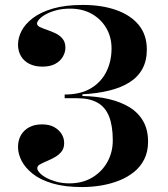

<svg xmlns="http://www.w3.org/2000/svg" viewBox="-20 -743 681 778"><path d="M313 15Q243 15 193.5 0.5Q144 -14 113 -38.5Q82 -63 67.5 -91.5Q53 -120 53 -147Q53 -175 65 -195.5Q77 -216 98.5 -227.5Q120 -239 150 -239Q181 -239 200.5 -227.5Q220 -216 230 -199.5Q240 -183 240 -163Q240 -142 229 -128.5Q218 -115 202 -106Q186 -97 169.5 -90Q153 -83 142 -77Q131 -71 131 -61Q131 -54 140 -43.5Q149 -33 166 -23.5Q183 -14 207.5 -7Q232 0 261 0Q314 0 353.5 -23.5Q393 -47 415 -86.5Q437 -126 437 -174Q437 -233 422 -271Q407 -309 375 -327Q343 -345 293 -345H242V-360Q306 -360 348 -385Q390 -410 411 -452.5Q432 -495 432 -547Q432 -593 410.5 -629.5Q389 -666 351.5 -687Q314 -708 264 -708Q233 -708 208.5 -701.5Q184 -695 166.5 -685.5Q149 -676 139.5 -665.5Q130 -655 130 -648Q130 -639 141.5 -633.5Q153 -628 170.5 -622Q188 -616 205 -608Q222 -600 233.5 -586Q245 -572 245 -550Q245 -531 234.5 -513Q224 -495 203.5 -484Q183 -473 152 -473Q122 -473 99.5 -484Q77 -495 65 -515.5Q53 -536 53 -562Q53 -590 67.5 -618Q82 -646 113.5 -670Q145 -694 195 -708.5Q245 -723 316 -723Q392 -723 450.5 -702.5Q509 -682 542 -642Q575 -602 575 -542Q575 -497 557 -464Q539 -431 505 -409.5Q471 -388 422.5 -376Q374 -364 314 -361V-354Q372 -353 421 -341.5Q470 -330 505.5 -308Q541 -286 560.5 -251.5Q580 -217 580 -169Q580 -129 565 -98.5Q550 -68 523.5 -46.5Q497 -25 463 -11.5Q429 2 390.5 8.5Q352 15 313 15Z"/></svg>

Font: Kalnia Medium
Style: Regular
Weight: 500
Designer: Frida Medrano
Foundry: Frida Medrano
Version: Version 1.105